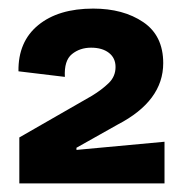

<svg xmlns="http://www.w3.org/2000/svg" viewBox="-20 -697 424 447"><path d="M25 -270V-377L194 -474Q217 -488 233 -503.5Q249 -519 249 -541Q249 -562 233.5 -574Q218 -586 192 -586Q166 -586 147.5 -571Q129 -556 131 -518L23 -531Q22 -600 69 -638.5Q116 -677 197 -677Q267 -677 313.5 -645.5Q360 -614 360 -550Q360 -462 254 -407L158 -353V-348L363 -367V-270Z"/></svg>

Font: Bricolage Grotesque 48pt SemiBold
Style: Regular
Weight: 600
Designer: Mathieu Triay
Foundry: Atelier Triay
Version: Version 1.000; ttfautohint (v1.8.4.7-5d5b);gftools[0.9.32]